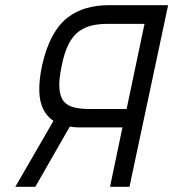

<svg xmlns="http://www.w3.org/2000/svg" viewBox="-20 -720 668 740"><path d="M398 -700Q353 -700 312.5 -688.5Q272 -677 239 -651Q206 -625 181.5 -579.5Q157 -534 142 -467Q130 -409 131.5 -367.5Q133 -326 147 -298.5Q161 -271 186 -254L39 0H116L249 -232Q257 -231 264.5 -230Q272 -229 280.5 -229Q289 -229 297 -229H452L404 0H479L628 -700ZM323 -300Q291 -300 266 -306Q241 -312 226.5 -328.5Q212 -345 209 -378.5Q206 -412 218 -467Q228 -518 244.5 -550Q261 -582 283.5 -598.5Q306 -615 333 -621.5Q360 -628 393 -628H537L468 -300Z"/></svg>

Font: Advent Pro Medium
Style: Italic
Weight: 500
Italic angle: -12°
Version: Version 3.000